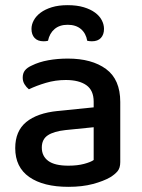

<svg xmlns="http://www.w3.org/2000/svg" viewBox="-20 -709 551 744"><path d="M245 -67Q280 -67 306 -74Q332 -81 343 -89V-216L234 -205Q188 -200 165 -184.5Q142 -169 142 -137Q142 -104 167 -85.5Q192 -67 245 -67ZM243 -482Q336 -482 391 -441.5Q446 -401 446 -314V-81Q446 -58 435.5 -45.5Q425 -33 407 -22Q381 -7 340 4Q299 15 245 15Q148 15 93.5 -23Q39 -61 39 -135Q39 -201 81.5 -236Q124 -271 204 -279L343 -293V-315Q343 -359 314.5 -379Q286 -399 235 -399Q195 -399 158 -388Q121 -377 92 -363Q82 -371 75 -382.5Q68 -394 68 -408Q68 -425 76.5 -436Q85 -447 103 -455Q131 -469 167 -475.5Q203 -482 243 -482ZM242 -613Q211 -613 191.5 -596.5Q172 -580 166 -551Q162 -550 158 -549.5Q154 -549 149 -549Q126 -549 114 -562Q102 -575 102 -597Q102 -614 111 -630.5Q120 -647 137.5 -660Q155 -673 181 -681Q207 -689 242 -689Q278 -689 304.5 -681Q331 -673 348.5 -660Q366 -647 374.5 -630.5Q383 -614 383 -597Q383 -575 371 -562Q359 -549 336 -549Q328 -549 318 -551Q313 -580 293.5 -596.5Q274 -613 242 -613Z"/></svg>

Font: Baloo Bhai 2 Medium
Style: Regular
Weight: 500
Designer: Supriya Tembe, Noopur Datye and Ek Type
Foundry: Ek Type
Version: Version 1.640;PS 1.000;hotconv 16.6.51;makeotf.lib2.5.65220;